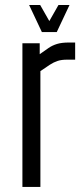

<svg xmlns="http://www.w3.org/2000/svg" viewBox="-20 -740 323 760"><path d="M252.6 -571.7H277.5V-503.8H244.2Q223.4 -503.8 208.1 -498.8Q192.8 -493.8 177.4 -483.8Q162 -473.8 139.9 -458.5V0H68.7V-568.7H137.2V-525.5Q157.1 -539.7 172.1 -550Q187.1 -560.3 205.7 -566Q224.3 -571.7 252.6 -571.7ZM211.4 -720.1H255.1L204.6 -613H150.4ZM95.3 -720.1H139.1L200 -613H145.8Z"/></svg>

Font: Khand Variable Light
Style: Regular
Weight: 300
Designer: Satya Rajpurohit
Foundry: Indian Type Foundry
Version: Version 3.000